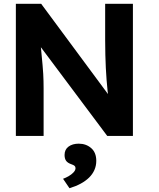

<svg xmlns="http://www.w3.org/2000/svg" viewBox="-20 -720 842 1017"><path d="M64 0V-700H198L585 -177H557Q553 -208 550 -237.5Q547 -267 544.5 -297.5Q542 -328 540.5 -360.5Q539 -393 538 -429.5Q537 -466 537 -509V-700H684V0H548L153 -528L191 -527Q196 -475 199.5 -438.5Q203 -402 205.5 -375Q208 -348 209 -328Q210 -308 210.5 -290Q211 -272 211 -252V0ZM314 227Q328 222 343 213.5Q358 205 369 193.5Q380 182 380 171Q380 163 375 158.5Q370 154 358 150Q338 143 330 131.5Q322 120 322 101Q322 72 343 56.5Q364 41 397 41Q436 41 463 64.5Q490 88 490 132Q490 158 480 180.5Q470 203 451.5 221Q433 239 407 253Q381 267 348 277Z"/></svg>

Font: Our Lexend SemiBold
Style: Regular
Weight: 600
Designer: Bonnie Shaver-Troup, Thomas Jockin
Foundry: Lexend
Version: Version 1.007